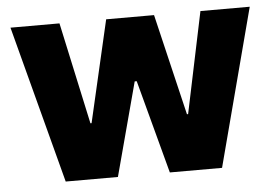

<svg xmlns="http://www.w3.org/2000/svg" viewBox="-43 -587 919 644"><g transform="rotate(-5 416.5 -265.0)"><path d="M13.7 -530.3H178.7L252.9 -187.5H256.8L335.9 -530.3H497.1L578.1 -189.5H582L653.3 -530.3H819.3L679.7 0H503.9L419.9 -314.5H413.1L329.1 0H153.3Z"/></g></svg>

Font: Pretendard ExtraBold
Style: Regular
Weight: 800
Designer: Base glyphs from Inter by Rasmus Andersson; Hangeul glyphs from Noto Sans CJK(Source Han Sans) by Jang Soo-young and Kan
Foundry: Kil Hyung-jin
Version: Version 1.309